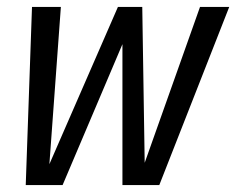

<svg xmlns="http://www.w3.org/2000/svg" viewBox="-20 -532 679 552"><path d="M639 -512 438 0H332V-405L160 0H54L72 -512H155L122 -60L319 -512H389L396 -64L555 -512Z"/></svg>

Font: Decalotype
Style: Italic
Weight: 400
Italic angle: -12°
Designer: Alfredo Marco Pradil
Foundry: Alfredo Marco Pradil
Version: Version 1.0